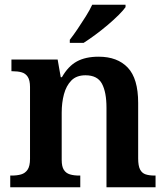

<svg xmlns="http://www.w3.org/2000/svg" viewBox="-20 -786 700 806"><path d="M23 0V-49H29Q52 -49 69 -54Q86 -59 96 -74Q106 -89 106 -119V-421Q106 -449 96.5 -463.5Q87 -478 70.5 -482.5Q54 -487 32 -487H28V-536H222L235 -462H240Q266 -508 302.5 -528Q339 -548 394 -548Q473 -548 516.5 -502Q560 -456 560 -354V-121Q560 -90 568 -74.5Q576 -59 591.5 -54Q607 -49 629 -49H633V0H427V-334Q427 -399 408 -434.5Q389 -470 339 -470Q301 -470 279.5 -448Q258 -426 248.5 -390.5Q239 -355 239 -313V-115Q239 -87 248 -73Q257 -59 273.5 -54Q290 -49 312 -49H317V0ZM273 -619Q288 -638 305.5 -664Q323 -690 340 -717Q357 -744 367 -766H507V-756Q498 -743 478 -723Q458 -703 432 -681Q406 -659 379.5 -639.5Q353 -620 331 -606H273Z"/></svg>

Font: Noto Rashi Hebrew SemiBold
Style: Regular
Weight: 600
Version: Version 1.006